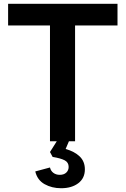

<svg xmlns="http://www.w3.org/2000/svg" viewBox="-20 -749 667 1018"><path d="M304 249Q255 249 216.5 227.5Q178 206 167 160L245 139Q249 157 263 167.5Q277 178 297 178Q319 178 331.5 166Q344 154 344 136Q344 112 323 101Q302 90 259 83L245 57L293 -19L351 -13L328 41Q375 54 402.5 80.5Q430 107 430 149Q430 196 395 222.5Q360 249 304 249ZM245 0V-628H378V0ZM23 -614V-729H603V-614Z"/></svg>

Font: Mona Sans ExtraLight SemiBold
Style: Regular
Weight: 600
Version: Version 2.000